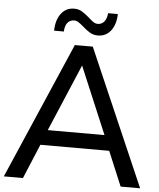

<svg xmlns="http://www.w3.org/2000/svg" viewBox="-82 -1037 903 1090"><g transform="rotate(5 369.5 -491.5)"><path d="M248.9 -848.9H193.3Q194.4 -910 222.2 -946.7Q250 -983.3 296.7 -983.3Q321.1 -983.3 340 -972.2Q358.9 -961.1 383.3 -940Q400 -924.4 411.7 -916.7Q423.3 -908.9 436.7 -908.9Q460 -908.9 473.9 -926.7Q487.8 -944.4 490 -974.4H545.6Q544.4 -915.6 516.7 -879.4Q488.9 -843.3 442.2 -843.3Q417.8 -843.3 397.8 -855Q377.8 -866.7 355.6 -886.7Q337.8 -902.2 326.1 -909.4Q314.4 -916.7 302.2 -916.7Q277.8 -916.7 263.9 -898.9Q250 -881.1 248.9 -848.9ZM172.2 -196.7 90 0H-18.9L317.8 -777.8H420L757.8 0H646.7L564.4 -196.7ZM368.9 -665.6 206.7 -283.3H530Z"/></g></svg>

Font: Paperlogy 5 Medium
Style: Regular
Weight: 500
Designer: redesigned by Lee Juim, glyphs from Gmarket Sans & Montserrat
Foundry: PT&
Version: Version 1.001